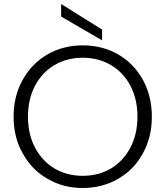

<svg xmlns="http://www.w3.org/2000/svg" viewBox="-20 -934 828 961"><path d="M394 7C394 7 394 7 394 7C459 7 518 -8 571 -39C624 -69 665 -111 695 -166C725 -220 740 -281 740 -350C740 -350 740 -350 740 -350C740 -419 725 -480 695 -535C665 -589 624 -631 571 -662C518 -692 459 -707 394 -707C394 -707 394 -707 394 -707C329 -707 271 -692 218 -662C165 -631 124 -589 94 -535C63 -480 48 -419 48 -350C48 -350 48 -350 48 -350C48 -281 63 -220 94 -166C124 -111 165 -69 218 -39C271 -8 329 7 394 7ZM394 -54C394 -54 394 -54 394 -54C342 -54 295 -66 254 -90C213 -114 180 -149 156 -194C132 -239 120 -291 120 -350C120 -350 120 -350 120 -350C120 -409 132 -461 156 -506C180 -551 213 -585 254 -609C295 -633 342 -645 394 -645C394 -645 394 -645 394 -645C446 -645 493 -633 534 -609C575 -585 608 -551 632 -506C656 -461 668 -409 668 -350C668 -350 668 -350 668 -350C668 -291 656 -239 632 -194C608 -149 575 -114 534 -90C493 -66 446 -54 394 -54ZM286 -914C286 -914 286 -851 286 -851C286 -851 491 -732 491 -732C491 -732 491 -786 491 -786C491 -786 286 -914 286 -914Z"/></svg>

Font: wox.body
Style: Regular
Weight: 500
Designer: Ninad Kale (Devanagari), Jonny Pinhorn (Latin)
Foundry: Indian Type Foundry
Version: ""